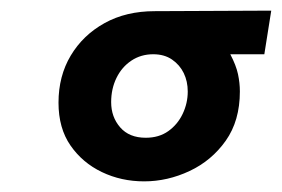

<svg xmlns="http://www.w3.org/2000/svg" viewBox="-20 -726 530 361"><path d="M251 -385Q208 -385 171.5 -402.5Q135 -420 112.5 -452.5Q90 -485 90 -533Q90 -583 113 -621.5Q136 -660 176.5 -682.5Q217 -705 271 -705L490 -706L477 -624H413Q424 -603 427.5 -586.5Q431 -570 431 -554Q431 -499 404.5 -461.5Q378 -424 336.5 -404.5Q295 -385 251 -385ZM254 -467Q279 -467 296.5 -479.5Q314 -492 323.5 -512Q333 -532 333 -554Q333 -573 325.5 -588.5Q318 -604 303.5 -614Q289 -624 268 -624Q245 -624 227 -612Q209 -600 199 -579.5Q189 -559 189 -534Q189 -506 206 -486.5Q223 -467 254 -467Z"/></svg>

Font: MuseoModerno
Style: Bold Italic
Weight: 700
Italic angle: -9°
Designer: Pablo Cosgaya, Héctor Gatti, Marcela Romero, and the Authors of The MuseoModerno Project.
Foundry: Omnibus-Type Team
Version: Version 1.003